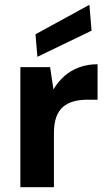

<svg xmlns="http://www.w3.org/2000/svg" viewBox="-20 -781 450 801"><path d="M65 0V-501H189L203 -408Q222 -440 248.5 -463.5Q275 -487 310 -500Q345 -513 387 -513V-365H343Q313 -365 287.5 -358Q262 -351 243.5 -335.5Q225 -320 215 -293Q205 -266 205 -226V0ZM136 -544 128 -638 353 -761 362 -653Z"/></svg>

Font: DM Sans 18pt ExtraBold
Style: Regular
Weight: 800
Designer: Colophon Foundry, Jonny Pinhorn
Foundry: Colophon Foundry
Version: Version 4.004;gftools[0.9.30]